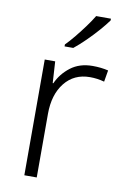

<svg xmlns="http://www.w3.org/2000/svg" viewBox="-87 -818 567 869"><g transform="rotate(10 197.0 -383.0)"><path d="M307 -541Q346 -541 379 -533L370 -480Q338 -489 304 -489Q231 -489 188 -435Q145 -381 145 -292V0H88V-532H136L142 -433H145Q165 -478 206 -509.5Q247 -541 307 -541ZM351 -758Q336 -737 311.5 -709Q287 -681 259 -653.5Q231 -626 206 -606H166V-615Q185 -634 207 -661Q229 -688 249.5 -716Q270 -744 283 -766H351Z"/></g></svg>

Font: Noto Sans Lao Looped Light
Style: Regular
Weight: 300
Designer: Mark Frömberg, Ben Mitchell
Foundry: The Fontpad Ltd
Version: Version 1.002; ttfautohint (v1.8.4.7-5d5b)